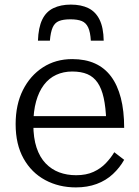

<svg xmlns="http://www.w3.org/2000/svg" viewBox="-20 -804 606 835"><path d="M288 -784Q244 -784 212 -768.5Q180 -753 163.5 -718.5Q147 -684 145 -627H197Q200 -664 209 -684.5Q218 -705 236.5 -712.5Q255 -720 286 -720Q317 -720 335.5 -712.5Q354 -705 363.5 -684.5Q373 -664 375 -627H431Q430 -684 413 -718.5Q396 -753 364.5 -768.5Q333 -784 288 -784ZM125 -263Q125 -204 139 -162Q153 -120 178.5 -93.5Q204 -67 237.5 -54.5Q271 -42 311 -42Q355 -42 386.5 -56.5Q418 -71 440 -94Q462 -117 477 -142L520 -109Q501 -75 471 -47Q441 -19 400.5 -4Q360 11 310 11Q236 11 176.5 -21Q117 -53 82.5 -114.5Q48 -176 48 -264Q48 -349 79.5 -412Q111 -475 166.5 -511Q222 -547 294 -547Q351 -547 393 -528Q435 -509 463 -471.5Q491 -434 505.5 -378Q520 -322 520 -248H105V-299H465L442 -279Q440 -337 431 -378Q422 -419 404.5 -444.5Q387 -470 360 -481.5Q333 -493 294 -493Q256 -493 224.5 -478.5Q193 -464 171 -435Q149 -406 137 -363Q125 -320 125 -263Z"/></svg>

Font: Roboto Serif Light
Style: Regular
Weight: 300
Designer: Greg Gazdowicz
Foundry: Commercial Type
Version: Version 1.008